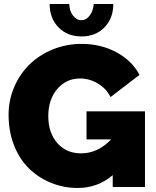

<svg xmlns="http://www.w3.org/2000/svg" viewBox="-20 -934 779 959"><path d="M228 -914.1H326.2Q326.2 -880.9 344.2 -856.9Q362.3 -833 387.2 -833Q410.2 -833 427.7 -856Q445.3 -878.9 448.2 -914.1H545.9Q545.9 -842.3 501.7 -797.1Q457.5 -752 387.2 -752Q316.9 -752 272.5 -797.1Q228 -842.3 228 -914.1ZM412.1 -377.9H704.1V0H543V-59.1Q467.8 4.9 368.2 4.9Q298.3 4.9 236.1 -20.3Q173.8 -45.4 126.2 -91.1Q78.6 -136.7 50.8 -206.5Q22.9 -276.4 22.9 -360.8Q22.9 -434.6 51.3 -500Q79.6 -565.4 127.9 -612.5Q176.3 -659.7 243.9 -687.3Q311.5 -714.8 387.2 -714.8Q483.4 -714.8 561 -673.3Q638.7 -631.8 676.8 -560.1L532.2 -449.2Q511.7 -491.2 469.2 -516.6Q426.8 -542 379.9 -542Q310.5 -542 265.9 -489.3Q221.2 -436.5 221.2 -354Q221.2 -270.5 266.4 -219.2Q311.5 -168 384.8 -168Q468.3 -168 535.2 -237.8H412.1Z"/></svg>

Font: Rawline Black
Style: Regular
Weight: 900
Designer: Matt McInerney, Pablo Impallari, Rodrigo Fuenzalida
Foundry: Matt McInerney, Pablo Impallari, Rodrigo Fuenzalida
Version: Version 4.020;PS 004.020;hotconv 1.0.88;makeotf.lib2.5.64775